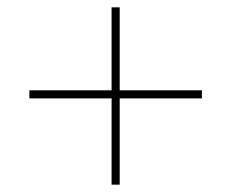

<svg xmlns="http://www.w3.org/2000/svg" viewBox="-20 -545 630 523"><path d="M284 -525H306V-42H284ZM60 -299H530V-277H60Z"/></svg>

Font: Easer Grotesk Variable
Style: Regular
Weight: 400
Designer: Boardeaser, Bonnie Shaver-Troup, Thomas Jockin
Foundry: Lexend
Version: Version 1.001;Glyphs 3.1.2 (3151)